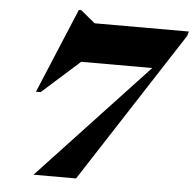

<svg xmlns="http://www.w3.org/2000/svg" viewBox="-54 -824 891 879"><g transform="rotate(5 392.0 -385.0)"><path d="M777.5 -694.5 327.5 0H132L631 -534H304.5L131.5 -379.5H110L273 -769.5H284L350.5 -715H783.5Z"/></g></svg>

Font: Newsreader Display ExtraBold
Style: Italic
Weight: 800
Italic angle: -17°
Designer: Hugues Gentile
Foundry: Production Type
Version: Version 1.001